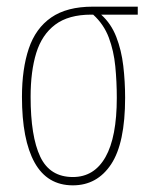

<svg xmlns="http://www.w3.org/2000/svg" viewBox="-20 -547 457 577"><path d="M199 10Q122 10 84 -58.5Q46 -127 46 -256Q46 -340 66.5 -401Q87 -462 134 -494.5Q181 -527 259 -527H394V-503H284Q314 -476 329.5 -436Q345 -396 350.5 -349Q356 -302 356 -253Q356 -117 314 -53.5Q272 10 199 10ZM199 -15Q263 -15 297 -75Q331 -135 331 -253Q331 -301 326.5 -347.5Q322 -394 307 -434Q292 -474 260 -503H254Q186 -503 146 -473Q106 -443 89 -388Q72 -333 72 -256Q72 -137 101 -76Q130 -15 199 -15Z"/></svg>

Font: Noto Sans ExtraCondensed Thin
Style: Regular
Weight: 100
Width: 2
Designer: Monotype Design Team
Foundry: Monotype Imaging Inc.
Version: Version 2.013; ttfautohint (v1.8.4.7-5d5b)